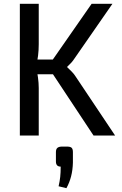

<svg xmlns="http://www.w3.org/2000/svg" viewBox="-20 -710 639 1006"><path d="M569 -690 372 -406Q363 -392 353.5 -381.5Q344 -371 332 -360V-358Q345 -346 357 -333.5Q369 -321 377 -308L583 0H470L231 -361L460 -690ZM183 -690V-478Q183 -447 179.5 -419Q176 -391 169 -361Q175 -333 179 -304Q183 -275 183 -249V0H84V-690ZM281 -398V-321H149V-398ZM330 58Q349 58 355.5 64.5Q362 71 362 87V142Q361 181 352.5 214Q344 247 328 276L287 266Q293 240 295.5 217Q298 194 298 163Q273 163 273 136V87Q273 71 281 64.5Q289 58 306 58Z"/></svg>

Font: Exo 2 Medium
Style: Regular
Weight: 500
Designer: Natanael Gama
Foundry: Natanael Gama
Version: Version 2.010